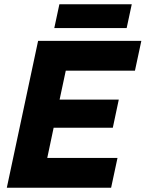

<svg xmlns="http://www.w3.org/2000/svg" viewBox="-20 -882 684 902"><path d="M12 0 159 -690H644L614 -550H289L260 -414H538L510 -282H232L202 -140H532L502 0ZM235 -750 259 -862H599L575 -750Z"/></svg>

Font: Radio Canada
Style: Bold Italic
Weight: 700
Italic angle: -12°
Designer: Charles Daoud, Etienne Aubert Bonn, Alexandre Saumier Demers, Jacques Le Bailly
Foundry: Radio-Canada
Version: Version 2.104; ttfautohint (v1.8.4.7-5d5b);gftools[0.9.28.de